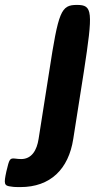

<svg xmlns="http://www.w3.org/2000/svg" viewBox="-87 -548 388 781"><path d="M-1 99C-10 99 -18 98 -26 97C-47 95 -49 98 -61 149C-72 200 -71 208 -41 211C-30 213 -18 213 -4 213C118 213 192 140 211 17L254 -256C292 -503 290 -528 226 -528C161 -528 151 -503 113 -256L70 17C63 63 42 99 -1 99Z"/></svg>

Font: Asimov Print
Style: AIt
Weight: 500
Designer: Google
Version: Version 2.000980: 2014